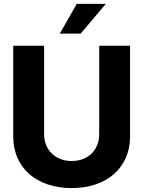

<svg xmlns="http://www.w3.org/2000/svg" viewBox="-20 -965 745 997"><path d="M352.1 11.7C535.6 11.7 655.3 -95.7 655.3 -254.9V-727.5H495.1V-268.1C495.1 -187 438.5 -128.9 352.1 -128.9C266.6 -128.9 209 -187.5 209 -268.1V-727.5H48.8V-254.9C48.8 -95.2 168.5 11.7 352.1 11.7ZM290.5 -790.5H398.9L529.3 -944.8H378.4Z"/></svg>

Font: Raveo Display
Style: Bold
Weight: 700
Designer: Jakub Foglar, Rasmus Andersson (Inter)
Foundry: Jakubfoglar.com
Version: Version 1.100;Glyphs 3.2.3 (3260)